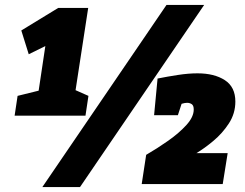

<svg xmlns="http://www.w3.org/2000/svg" viewBox="-20 -743 990 775"><path d="M337 -356 325 -276H39L51 -356L136 -377L163 -557L96 -524L66 -620L215 -711H336L285 -379ZM151 12 652 -723H804L303 12ZM552 0 570 -118Q615 -144 659 -175Q703 -206 732.5 -238.5Q762 -271 762 -301Q762 -317 754 -322.5Q746 -328 735 -328Q726 -328 713 -324L698 -278H602L616 -426Q656 -434 698.5 -440.5Q741 -447 777 -447Q845 -447 887.5 -419.5Q930 -392 930 -333Q930 -285 904 -245Q878 -205 841.5 -174.5Q805 -144 773 -125H899L879 0Z"/></svg>

Font: Bitter Black
Style: Italic
Weight: 900
Italic angle: -9°
Designer: Sol Matas, and Bitter project Authors
Foundry: Sol Matas
Version: Version 2.001